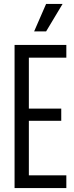

<svg xmlns="http://www.w3.org/2000/svg" viewBox="-20 -958 377 978"><path d="M54.2 0V-729H317.9V-664.1H127V-404.8H292V-342.8H127V-64.9H317.9V0ZM153.8 -797.9 214.8 -938H298.8L214.8 -797.9Z"/></svg>

Font: Lumene Sans Condensed
Style: Regular
Weight: 400
Width: 3
Designer: Deni Anggara
Version: Version 1.003;Glyphs 3.1.2 (3151)